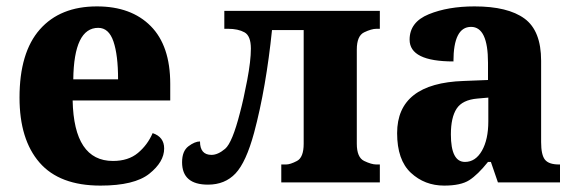

<svg xmlns="http://www.w3.org/2000/svg" viewBox="-20 -570 1797 600"><path d="M294 10Q400 10 446.5 -27Q493 -64 493 -106Q493 -142 457 -154Q441 -117 411 -92Q381 -67 333 -67Q211 -67 207 -256H512V-308Q512 -427 451 -488.5Q390 -550 283 -550Q168 -550 104.5 -478Q41 -406 41 -265Q41 -134 103.5 -62Q166 10 294 10ZM209 -322Q211 -483 287 -483Q320 -483 334.5 -440.5Q349 -398 349 -322Z M630 7Q683 7 716 -28Q749 -63 774 -155Q793 -226 807 -307Q821 -388 830 -476H929V-121Q929 -78 908 -67Q887 -56 874 -56H859V0H1167V-56H1156Q1141 -56 1118 -67Q1095 -78 1095 -121V-415Q1095 -458 1118 -469Q1141 -480 1156 -480H1167V-536H681V-480H693Q724 -480 744 -469Q764 -458 764 -418Q764 -380 752.5 -319.5Q741 -259 730 -218Q706 -124 683.5 -105Q661 -86 641 -86Q605 -86 605 -128Q589 -128 569 -113Q549 -98 549 -63Q549 7 630 7Z M1368 10Q1420 10 1446.5 -7Q1473 -24 1505 -64H1514L1536 0H1730V-56H1727Q1695 -56 1683 -71Q1671 -86 1671 -126V-380Q1671 -474 1619 -512Q1567 -550 1463 -550Q1380 -550 1320 -525.5Q1260 -501 1260 -446Q1260 -378 1397 -378Q1397 -486 1452 -486Q1505 -486 1505 -374V-320L1429 -317Q1221 -310 1221 -154Q1221 -70 1264 -30Q1307 10 1368 10ZM1433 -64Q1389 -64 1389 -150Q1389 -203 1407 -230.5Q1425 -258 1472 -262L1506 -265V-191Q1506 -134 1486 -99Q1466 -64 1433 -64Z"/></svg>

Font: Noto Serif SemiCondensed Extra
Style: Regular
Weight: 800
Width: 4
Designer: Monotype Design Team
Foundry: Monotype Imaging Inc.
Version: Version 1.002